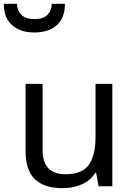

<svg xmlns="http://www.w3.org/2000/svg" viewBox="-55 -975 693 1005"><path d="M533 -536V0H461L448 -71H444Q418 -29 372 -9.5Q326 10 274 10Q177 10 128 -36.5Q79 -83 79 -185V-536H168V-191Q168 -63 287 -63Q376 -63 410.5 -113Q445 -163 445 -257V-536ZM125 -805Q52 -805 8.5 -843Q-35 -881 -35 -955H34Q34 -921 56.5 -898Q79 -875 125 -875Q172 -875 194 -898Q216 -921 216 -955H285Q285 -881 242 -843Q199 -805 125 -805Z"/></svg>

Font: Noto Sans Tifinagh Ghat
Style: Regular
Weight: 400
Designer: JamraPatel
Foundry: JamraPatel LLC
Version: Version 2.006; ttfautohint (v1.8.4.7-5d5b)